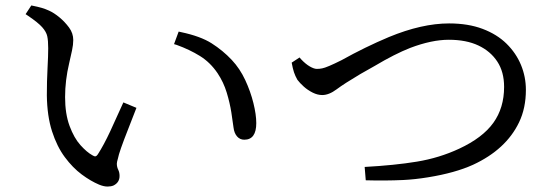

<svg xmlns="http://www.w3.org/2000/svg" viewBox="-20 -711 2040 705"><path d="M831 -491Q861 -459 880.5 -417Q900 -375 910.5 -332.5Q921 -290 921 -259Q921 -198 877 -198Q861 -198 850.5 -210Q840 -222 837.5 -242.5Q835 -263 829.5 -298Q824 -333 812.5 -371Q801 -409 779 -442Q752 -482 714 -505.5Q676 -529 629 -546L619 -549L636 -595L645 -593Q716 -578 757 -552Q798 -526 831 -491ZM152 -361Q152 -414 154.5 -460Q157 -506 157 -534Q157 -562 153.5 -578Q150 -594 135 -611Q120 -628 83 -653L74 -659L95 -691Q120 -686 133.5 -682Q147 -678 160 -672Q178 -664 198 -647.5Q218 -631 233.5 -610Q249 -589 249 -564Q249 -547 244.5 -526Q240 -505 234 -479Q219 -416 219 -354.5Q219 -293 235.5 -248.5Q252 -204 275.5 -178Q299 -152 319 -141Q326 -137 328 -137Q330 -137 331 -137Q335 -138 339 -144Q361 -178 385 -229.5Q409 -281 433 -335L481 -315Q465 -274 451 -238Q417 -152 413 -129Q409 -116 409 -110Q409 -98 414 -88Q419 -78 419 -65Q419 -41 397 -30Q388 -26 375 -26Q361 -26 344 -33Q313 -46 280 -70.5Q247 -95 218 -134Q189 -173 171 -229Q153 -285 152 -361Z M1086 -493Q1102 -476 1117.5 -467Q1133 -458 1143.5 -458Q1154 -458 1163 -460Q1180 -463 1234 -490Q1320 -538 1408 -575Q1529 -625 1629 -625Q1699 -625 1752 -605Q1805 -585 1840 -550.5Q1875 -516 1893 -472.5Q1911 -429 1911 -381Q1911 -314 1886 -262Q1838 -162 1717 -106Q1651 -76 1552 -60Q1503 -52 1460 -50Q1393 -47 1323 -49L1319 -98Q1429 -104 1511 -117.5Q1593 -131 1666 -165Q1752 -205 1791.5 -260Q1831 -315 1831 -392Q1831 -447 1806 -485Q1781 -523 1736.5 -544Q1692 -565 1628 -565Q1565 -565 1486 -535Q1430 -513 1356 -469L1303 -439Q1244 -404 1216 -383Q1188 -362 1163 -362Q1146 -362 1128 -371Q1110 -380 1095.5 -393Q1081 -406 1072 -418Q1064 -432 1059.5 -445.5Q1055 -459 1051 -481L1080 -500Z"/></svg>

Font: Early Summer Mincho Screen
Style: Regular
Weight: 400
Designer: GuiWonder
Version: Version 1.002